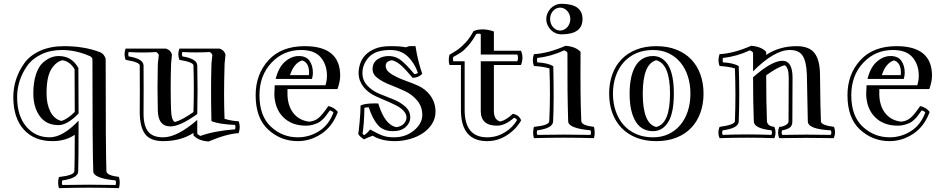

<svg xmlns="http://www.w3.org/2000/svg" viewBox="-20 -706 4955 1007"><path d="M287.1 -49.8Q222.2 -49.8 188.5 -96.9Q154.8 -144 154.8 -215.8Q154.8 -273.9 168.5 -315.4Q182.1 -356.9 204.1 -376.5Q226.1 -396 246.6 -404.1Q267.1 -412.1 288.1 -412.1Q356.9 -412.1 391.1 -349.1Q391.1 -207 392.1 -110.8Q333 -49.8 287.1 -49.8ZM390.1 192.9Q389.2 229 307.1 240.2Q301.8 252 307.1 264.2Q445.8 261.2 585.9 264.2Q590.8 252 585.9 240.2Q470.2 229 469.2 192.9Q464.8 84 464.8 -393.1Q464.8 -405.8 450.2 -412.1Q377 -443.8 305.2 -443.8Q244.1 -443.8 196.5 -420.9Q148.9 -397.9 122.6 -360.6Q96.2 -323.2 83 -281.7Q69.8 -240.2 69.8 -196.8Q69.8 -99.1 117.4 -42.5Q165 14.2 240.2 14.2Q309.1 14.2 392.1 -73.2Q392.1 145 390.1 192.9ZM538.1 191.9Q539.1 213.9 604 222.2Q611.8 252 604 280.8Q445.8 275.9 289.1 280.8Q280.8 252 289.1 222.2Q369.1 213.9 370.1 191.9Q372.1 145 372.1 1Q323.2 34.2 254.9 34.2Q159.2 34.2 104.5 -26.9Q49.8 -87.9 49.8 -196.8Q49.8 -244.1 64 -288.6Q78.1 -333 107.2 -374Q136.2 -415 190.2 -439.5Q244.1 -463.9 315.9 -463.9Q422.9 -463.9 504.9 -432.1Q525.9 -423.8 534.2 -397.9Q534.2 88.9 538.1 191.9ZM371.1 -342.8Q348.1 -382.8 308.1 -390.1Q273.9 -382.8 249 -343Q224.1 -303.2 224.1 -215.8Q224.1 -160.2 244.1 -120.6Q264.2 -81.1 301.8 -71.8Q333 -80.1 372.1 -119.1Q371.1 -212.9 371.1 -342.8Z M994.6 -118.2Q998.5 -240.2 994.6 -362.8Q994.6 -379.9 920.9 -392.1Q909.7 -421.9 920.9 -451.2H1131.8Q1145.5 -445.8 1151.6 -439.5Q1157.7 -433.1 1162.6 -420.9Q1162.6 -412.1 1160.2 -393.1Q1157.7 -374 1157.7 -362.8Q1152.8 -202.1 1157.7 -83Q1192.9 -71.8 1231.9 -69.8Q1242.7 -41 1231.9 -7.8Q1168 -3.9 1073.7 36.1Q1020.5 32.2 994.6 3.9V-8.8Q927.7 34.2 835.9 34.2Q769.5 34.2 741.7 -2Q713.9 -38.1 712.9 -115.2Q713.9 -237.8 712.9 -362.8Q712.9 -379.9 638.7 -392.1Q627.9 -421.9 638.7 -451.2H850.6Q864.7 -445.8 870.8 -439.5Q877 -433.1 881.8 -420.9Q881.8 -412.1 879.4 -393.1Q877 -374 877 -362.8Q873.5 -249 877 -130.9Q878.9 -75.2 897 -65.9Q932.6 -75.2 994.6 -118.2ZM1014.6 -362.8Q1017.6 -235.8 1014.6 -107.9Q923.8 -43 874.5 -43Q807.6 -43 807.6 -130.9Q804.7 -249 807.6 -362.8Q807.6 -376 810.3 -394.5Q813 -413.1 813 -418Q807.6 -429.2 798.8 -433.1Q726.6 -428.2 654.8 -433.1Q650.9 -421.9 654.8 -410.2Q731.9 -397.9 732.9 -362.8Q733.9 -238.8 732.9 -115.2Q731.9 -48.8 755.9 -17.3Q779.8 14.2 835.9 14.2Q909.7 14.2 1014.6 -77.1V-5.9Q1018.6 2 1031.7 6.8Q1101.6 -19 1212.9 -27.8Q1216.8 -40 1212.9 -50.8Q1128.9 -54.2 1088.9 -70.8Q1085 -245.1 1088.9 -362.8Q1088.9 -376 1091.3 -394.5Q1093.8 -413.1 1093.8 -418Q1088.9 -429.2 1079.6 -433.1Q1008.8 -429.2 936.5 -433.1Q932.6 -421.9 936.5 -410.2Q1013.7 -397.9 1014.6 -362.8Z M1546.9 -412.1Q1585.9 -412.1 1603.5 -387Q1621.1 -361.8 1621.1 -324.2Q1621.1 -310.1 1616.2 -292H1425.8Q1440.9 -353 1474.9 -382.6Q1508.8 -412.1 1546.9 -412.1ZM1420.9 -258.8H1687Q1694.8 -283.2 1694.8 -309.1Q1694.8 -366.2 1662.4 -405Q1629.9 -443.8 1559.1 -443.8Q1466.8 -443.8 1403.8 -377Q1340.8 -310.1 1340.8 -207Q1340.8 -97.2 1400.9 -41.5Q1460.9 14.2 1542 14.2Q1602.1 14.2 1653.6 -18.3Q1705.1 -50.8 1729 -116.2Q1722.2 -124 1710 -127Q1708 -124 1698.5 -111.1Q1689 -98.1 1684.6 -92.5Q1680.2 -86.9 1668.7 -76.4Q1657.2 -65.9 1646.7 -61Q1636.2 -56.2 1620.1 -51.5Q1604 -46.9 1585 -46.9Q1509.8 -46.9 1465.3 -91.6Q1420.9 -136.2 1418.9 -211.9Q1418.9 -229 1420.9 -258.8ZM1702.1 -149.9Q1732.9 -143.1 1752 -119.1Q1724.1 -43 1666 -4.4Q1607.9 34.2 1542 34.2Q1452.1 34.2 1386.5 -26.4Q1320.8 -86.9 1320.8 -207Q1320.8 -315.9 1387.9 -389.9Q1455.1 -463.9 1578.1 -463.9Q1764.2 -463.9 1764.2 -309.1Q1764.2 -278.8 1750 -238.8H1487.8V-207Q1490.2 -147.9 1520 -111.1Q1549.8 -74.2 1602.1 -67.9Q1632.8 -70.8 1652.8 -88.9Q1672.9 -106.9 1702.1 -149.9ZM1601.1 -324.2Q1601.1 -377.9 1564.9 -389.2Q1522 -376 1501 -312H1600.1Q1600.1 -314 1600.6 -317.9Q1601.1 -321.8 1601.1 -324.2Z M1935.1 5.9Q1911.6 13.7 1889.2 24.9Q1866.2 10.7 1858.9 -3.9Q1859.9 -6.8 1861.8 -23.9Q1863.8 -41 1866 -64Q1868.2 -86.9 1869.6 -111.3Q1871.1 -135.7 1871.1 -152.8Q1894 -163.6 1941.9 -163.6Q1947.3 -163.6 1952.6 -163.6Q1958 -163.6 1963.9 -163.1Q1999 -48.8 2060.1 -39.1Q2085 -43 2098.4 -57.4Q2111.8 -71.8 2111.8 -89.8Q2111.8 -103 2104.5 -114.5Q2097.2 -126 2085 -135.7Q2072.8 -145.5 2056.4 -153.8Q2040 -162.1 2022 -170.2Q2003.9 -178.2 1985.4 -185.8Q1966.8 -193.4 1949.7 -201.7Q1931.6 -210 1915.5 -221.9Q1899.4 -233.9 1887.2 -249.3Q1875 -264.6 1867.9 -283.2Q1860.8 -301.8 1860.8 -323.2Q1860.8 -346.2 1868.7 -371.1Q1876.5 -396 1895.5 -416.5Q1914.6 -437 1946.8 -450.4Q1979 -463.9 2027.8 -463.9Q2082 -463.9 2107.9 -458L2126 -463.9H2159.2Q2165.5 -422.4 2174.6 -386.2Q2183.6 -350.1 2194.8 -318.8Q2173.8 -297.9 2144 -297.9Q2127.4 -317.4 2113.3 -333.3Q2099.1 -349.1 2086.2 -360.8Q2073.2 -372.6 2060.8 -379.9Q2048.3 -387.2 2035.2 -390.1Q2002.9 -384.8 2002.9 -360.8Q2002.9 -341.8 2019.5 -327.6Q2036.1 -313.5 2061 -301.8Q2085.9 -290 2115.5 -279.5Q2145 -269 2171.4 -257.3Q2190.4 -249 2207.3 -235.8Q2224.1 -222.7 2236.8 -205.3Q2249.5 -188 2256.8 -166.7Q2264.2 -145.5 2264.2 -121.1Q2264.2 -85 2245.8 -56.2Q2227.5 -27.3 2197.5 -7.3Q2167.5 12.7 2128.9 23.4Q2090.3 34.2 2050.3 34.2Q1981.4 34.2 1935.1 5.9ZM2046.9 14.2Q2107.9 14.2 2151.4 -22Q2194.8 -58.1 2194.8 -103Q2194.8 -147 2168 -179Q2141.1 -210.9 2103 -228.5Q2064.9 -246.1 2026.4 -261Q1987.8 -275.9 1960.9 -295.9Q1934.1 -315.9 1934.1 -342.8Q1934.1 -377 1959.5 -394.5Q1984.9 -412.1 2019 -412.1Q2055.2 -412.1 2083.5 -389.6Q2111.8 -367.2 2152.8 -317.9Q2166 -317.9 2171.9 -324.2Q2153.8 -376 2118.4 -409.9Q2083 -443.8 2027.8 -443.8Q1949.2 -443.8 1915 -406.5Q1880.9 -369.1 1880.9 -323.2Q1880.9 -284.2 1907 -256.6Q1933.1 -229 1970 -214.1Q2006.8 -199.2 2043.5 -184.6Q2080.1 -169.9 2106 -146.5Q2131.8 -123 2131.8 -89.8Q2131.8 -62 2107.9 -40Q2084 -18.1 2041 -18.1Q1989.3 -18.1 1961.2 -51Q1933.1 -84 1914.1 -143.1Q1897 -143.1 1891.1 -140.1Q1891.1 -105 1887.7 -59.6Q1884.3 -14.2 1880.9 -5.9Q1884.3 -1 1890.1 2.9Q1910.2 -11.2 1920.9 -26.9Q1963.9 -2.9 1988 5.6Q2012.2 14.2 2046.9 14.2Z M2501.5 -384.8H2693.4Q2700.2 -403.8 2693.4 -419.9H2501.5V-526.9Q2489.3 -532.2 2477.1 -526.9Q2459 -493.2 2437 -468Q2415 -442.9 2400.1 -432.9Q2385.3 -422.9 2357.4 -407.2Q2354 -397 2357.4 -384.8H2417V-128.9Q2417 14.2 2535.2 14.2Q2585.4 14.2 2627.9 -12Q2670.4 -38.1 2691.4 -76.2Q2687 -86.9 2675.3 -87.9Q2629.4 -46.9 2586.4 -46.9Q2501.5 -46.9 2501.5 -124ZM2669.4 -108.9Q2700.2 -105 2713.4 -75.2Q2688 -28.8 2639.6 2.7Q2591.3 34.2 2535.2 34.2Q2397.5 34.2 2397.5 -128.9V-365.2H2337.4Q2330.1 -391.1 2337.4 -418.9Q2367.2 -436 2382.8 -447Q2398.4 -458 2421.9 -482.9Q2445.3 -507.8 2463.4 -543Q2509.3 -562 2570.3 -541V-439.9H2712.4Q2728 -403.8 2712.4 -365.2H2570.3V-124Q2570.3 -77.1 2604 -68.8Q2633.3 -75.2 2669.4 -108.9Z M2924.8 -686Q3035.2 -686 3035.2 -606Q3035.2 -525.9 2924.8 -525.9Q2908.2 -525.9 2893.8 -532.2Q2879.4 -538.6 2868.7 -549.6Q2857.9 -560.5 2851.6 -575.2Q2845.2 -589.8 2845.2 -606Q2845.2 -622.1 2851.6 -636.7Q2857.9 -651.4 2868.7 -662.4Q2879.4 -673.3 2893.8 -679.7Q2908.2 -686 2924.8 -686ZM2879.9 -647.9Q2865.2 -630.9 2865.2 -606Q2865.2 -593.3 2869.4 -582.3Q2873.5 -571.3 2880.9 -563.2Q2888.2 -555.2 2897.7 -550.5Q2907.2 -545.9 2918 -545.9Q2928.2 -545.9 2938 -550.5Q2947.8 -555.2 2955.1 -563.2Q2962.4 -571.3 2966.8 -582.3Q2971.2 -593.3 2971.2 -606Q2971.2 -618.7 2966.8 -629.6Q2962.4 -640.6 2955.1 -648.7Q2947.8 -656.7 2938 -661.4Q2928.2 -666 2918 -666Q2907.7 -666 2897.9 -661.6Q2888.2 -657.2 2879.9 -647.9ZM3077.1 -22.5Q2960.9 -33.2 2960 -69.3Q2955.1 -215.8 2956.1 -429.2Q2952.1 -437 2939 -441.9Q2871.1 -410.2 2797.9 -401.9Q2794.9 -390.1 2797.9 -378.9Q2853 -376 2881.8 -358.9Q2886.2 -176.8 2880.9 -69.3Q2879.9 -33.2 2797.9 -22.5Q2793 -10.3 2797.9 1.5Q2938 -1.5 3077.1 1.5Q3082 -10.3 3077.1 -22.5ZM3095.2 -40.5Q3103 -10.3 3095.2 18.6Q2938 13.7 2780.3 18.6Q2772 -10.3 2780.3 -40.5Q2859.9 -48.3 2860.8 -70.3Q2867.2 -207 2861.8 -347.2Q2829.1 -356.9 2780.3 -359.9Q2769 -389.2 2780.3 -421.9Q2854 -425.8 2946.3 -465.8Q2999 -461.9 3024.9 -434.1Q3022.9 -193.8 3028.8 -70.3Q3030.3 -48.3 3095.2 -40.5Z M3404.8 -412.1Q3455.1 -412.1 3484.6 -364Q3514.2 -315.9 3514.2 -214.8Q3514.2 -113.8 3484.6 -65.9Q3455.1 -18.1 3404.8 -18.1Q3377 -18.1 3354.2 -29.8Q3331.5 -41.5 3315.7 -65.9Q3299.8 -90.3 3291 -127.2Q3282.2 -164.1 3282.2 -214.8Q3282.2 -265.1 3291 -302.5Q3299.8 -339.8 3315.7 -364Q3331.5 -388.2 3354.2 -400.1Q3377 -412.1 3404.8 -412.1ZM3404.8 14.2Q3450.2 14.2 3486.3 -2.9Q3522.5 -20 3548.1 -50.5Q3573.7 -81.1 3587.4 -123Q3601.1 -165 3601.1 -214.8Q3601.1 -264.6 3587.4 -306.6Q3573.7 -348.6 3548.1 -379.2Q3522.5 -409.7 3486.3 -426.8Q3450.2 -443.8 3404.8 -443.8Q3356.4 -443.8 3317.4 -426.8Q3278.3 -409.7 3251.2 -379.4Q3224.1 -349.1 3209.5 -306.9Q3194.8 -264.6 3194.8 -214.8Q3194.8 -164.6 3209.5 -122.6Q3224.1 -80.6 3251.2 -50Q3278.3 -19.5 3317.4 -2.7Q3356.4 14.2 3404.8 14.2ZM3421.9 -463.9Q3481 -463.9 3527.1 -445.8Q3573.2 -427.7 3605 -394.8Q3636.7 -361.8 3653.3 -315.9Q3669.9 -270 3669.9 -214.8Q3669.9 -160.2 3653.3 -114.3Q3636.7 -68.4 3605.2 -35.4Q3573.7 -2.4 3527.3 15.9Q3481 34.2 3421.9 34.2Q3363.3 34.2 3317.1 15.9Q3271 -2.4 3239.5 -35.4Q3208 -68.4 3191.4 -114Q3174.8 -159.7 3174.8 -214.8Q3174.8 -270 3191.4 -315.9Q3208 -361.8 3239.7 -394.8Q3271.5 -427.7 3317.4 -445.8Q3363.3 -463.9 3421.9 -463.9ZM3351.1 -214.8Q3351.1 -57.1 3421.9 -40Q3494.1 -57.1 3494.1 -214.8Q3494.1 -371.1 3421.9 -390.1Q3351.1 -371.1 3351.1 -214.8Z M4082.5 -22.5Q4076.7 -11.2 4082.5 1.5Q4209.5 -1.5 4336.9 1.5Q4343.8 -10.3 4336.9 -22.5Q4217.8 -28.3 4216.8 -69.3L4211.9 -314.9Q4209.5 -381.8 4190.2 -412.8Q4170.9 -443.8 4122.6 -443.8Q4041.5 -443.8 3929.7 -332V-429.2Q3925.8 -437 3912.6 -441.9Q3844.7 -410.2 3771.5 -401.9Q3768.6 -390.1 3771.5 -378.9Q3827.6 -376 3854.5 -358.9Q3859.9 -212.9 3854.5 -69.3Q3853.5 -33.2 3770.5 -22.5Q3764.6 -11.2 3770.5 1.5Q3897.5 -3.4 4025.9 1.5Q4031.7 -11.2 4025.9 -22.5Q3934.6 -32.2 3933.6 -69.3Q3929.7 -170.9 3929.7 -300.8Q4027.8 -387.2 4083.5 -387.2Q4136.7 -387.2 4136.7 -298.8L4135.7 -69.3Q4135.7 -45.4 4121.1 -35.9Q4106.4 -26.4 4082.5 -22.5ZM4066.9 18.6Q4054.7 -10.3 4066.9 -40.5Q4082.5 -40.5 4099.1 -49.1Q4115.7 -57.6 4115.7 -69.3L4116.7 -298.8Q4116.7 -352.1 4095.7 -363.8Q4059.6 -355 3998.5 -311Q3998.5 -176.8 4002.4 -70.3Q4004.9 -44.4 4041.5 -40.5Q4053.7 -10.3 4041.5 18.6Q3898.4 13.7 3753.9 18.6Q3741.7 -10.3 3753.9 -40.5Q3833.5 -51.3 3834.5 -70.3Q3839.8 -208 3834.5 -347.2Q3801.8 -356.9 3753.9 -359.9Q3742.7 -389.2 3753.9 -421.9Q3827.6 -425.8 3919.9 -465.8Q3972.7 -461.9 3998.5 -434.1V-418Q4067.9 -463.9 4157.7 -463.9Q4223.6 -463.9 4251.7 -428Q4279.8 -392.1 4280.8 -314.9Q4282.7 -121.1 4285.6 -69.3Q4286.6 -49.3 4354.5 -40.5Q4365.7 -8.3 4352.5 18.6Q4209.5 15.6 4066.9 18.6Z M4650.9 -412.1Q4689.9 -412.1 4707.5 -387Q4725.1 -361.8 4725.1 -324.2Q4725.1 -310.1 4720.2 -292H4529.8Q4544.9 -353 4578.9 -382.6Q4612.8 -412.1 4650.9 -412.1ZM4524.9 -258.8H4791Q4798.8 -283.2 4798.8 -309.1Q4798.8 -366.2 4766.4 -405Q4733.9 -443.8 4663.1 -443.8Q4570.8 -443.8 4507.8 -377Q4444.8 -310.1 4444.8 -207Q4444.8 -97.2 4504.9 -41.5Q4564.9 14.2 4646 14.2Q4706.1 14.2 4757.6 -18.3Q4809.1 -50.8 4833 -116.2Q4826.2 -124 4814 -127Q4812 -124 4802.5 -111.1Q4793 -98.1 4788.6 -92.5Q4784.2 -86.9 4772.7 -76.4Q4761.2 -65.9 4750.7 -61Q4740.2 -56.2 4724.1 -51.5Q4708 -46.9 4689 -46.9Q4613.8 -46.9 4569.3 -91.6Q4524.9 -136.2 4522.9 -211.9Q4522.9 -229 4524.9 -258.8ZM4806.2 -149.9Q4836.9 -143.1 4856 -119.1Q4828.1 -43 4770 -4.4Q4711.9 34.2 4646 34.2Q4556.2 34.2 4490.5 -26.4Q4424.8 -86.9 4424.8 -207Q4424.8 -315.9 4491.9 -389.9Q4559.1 -463.9 4682.1 -463.9Q4868.2 -463.9 4868.2 -309.1Q4868.2 -278.8 4854 -238.8H4591.8V-207Q4594.2 -147.9 4624 -111.1Q4653.8 -74.2 4706.1 -67.9Q4736.8 -70.8 4756.8 -88.9Q4776.9 -106.9 4806.2 -149.9ZM4705.1 -324.2Q4705.1 -377.9 4668.9 -389.2Q4626 -376 4605 -312H4704.1Q4704.1 -314 4704.6 -317.9Q4705.1 -321.8 4705.1 -324.2Z"/></svg>

Font: Jacques Francois Shadow
Style: Regular
Weight: 400
Designer: Alexei Vanyashin, Nikita Kanarev (i@xarsok.ru)
Foundry: Cyreal (www.cyreal.org)
Version: Version 1.003